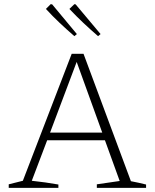

<svg xmlns="http://www.w3.org/2000/svg" viewBox="-20 -904 744 924"><path d="M610 -32Q647 -25 683 -16V0H446V-17L556 -33L485 -229H207L133 -34Q199 -27 261 -16V0H22V-17L90 -34L325 -645H382ZM221 -266H472L349 -606ZM338 -730Q302 -761 267.5 -793.5Q233 -826 201 -861L224 -884L231 -883L350 -740ZM452 -730Q416 -761 381.5 -793.5Q347 -826 314 -861L338 -884L344 -883L464 -740Z"/></svg>

Font: Piazzolla SC ExtraLight
Style: Regular
Weight: 200
Designer: Juan Pablo del Peral
Foundry: Huerta Tipografica
Version: Version 1.330